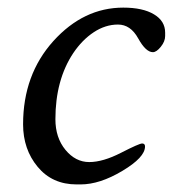

<svg xmlns="http://www.w3.org/2000/svg" viewBox="-20 -471 457 499"><path d="M189.5 8.3H179.2Q115.7 8.3 77.9 -37.4Q40 -83 40 -147.9Q40 -276.9 118.7 -364.3Q197.3 -451.2 300.3 -451.2Q351.1 -451.2 380.1 -433.8Q409.2 -416.5 409.2 -386.2V-377.4Q409.2 -363.3 397.9 -349.4Q386.7 -335.4 377.4 -335.4Q358.9 -335.4 339.1 -371.3Q319.3 -407.2 286.6 -407.2Q253.9 -407.2 223.6 -387.2Q193.4 -367.2 170.4 -333Q124 -263.2 124 -161.1Q124 -113.3 150.1 -81.5Q176.3 -49.8 211.9 -49.8Q247.6 -49.8 294.7 -74Q341.8 -98.1 349.4 -98.1Q356.9 -98.1 356.9 -90.3Q356.9 -62 298.1 -26.9Q239.3 8.3 189.5 8.3Z"/></svg>

Font: Averia Serif Libre Light
Style: Italic
Weight: 300
Italic angle: -8.5°
Version: Version 1.002